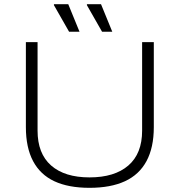

<svg xmlns="http://www.w3.org/2000/svg" viewBox="-20 -888 860 920"><path d="M409 12Q308 12 240.5 -19.5Q173 -51 138.5 -116Q104 -181 104 -279V-686H160V-262Q160 -152 225 -95Q290 -38 409 -38Q529 -38 595 -95Q661 -152 661 -262V-686H717V-279Q717 -181 682 -116Q647 -51 578.5 -19.5Q510 12 409 12ZM469 -736 396 -864 397 -868H464L518 -736ZM311 -736 238 -864 239 -868H307L361 -736Z"/></svg>

Font: Archivo SemiExpanded Thin
Style: Regular
Weight: 250
Width: 6
Designer: Hector Gatti
Foundry: Omnibus-Type
Version: Version 2.001